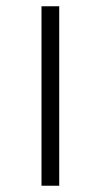

<svg xmlns="http://www.w3.org/2000/svg" viewBox="-20 -592 331 619"><path d="M113.8 6.8V-571.8H170.9V6.8Z"/></svg>

Font: Linux Libertine
Style: Bold
Weight: 700
Designer: Philipp H. Poll
Foundry: Philipp H. Poll
Version: Version 5.0.3